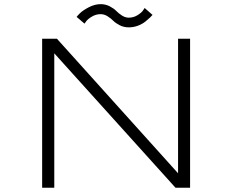

<svg xmlns="http://www.w3.org/2000/svg" viewBox="-20 -882 1090 902"><path d="M585 -753.5Q562 -753.5 542.8 -763.2Q523.5 -773 512 -784.5Q500.5 -796 485 -805.8Q469.5 -815.5 453 -815.5Q431 -815.5 412 -804.2Q393 -793 385 -782L377 -771L340 -802.5Q343 -807.5 356 -820.2Q369 -833 397 -847.8Q425 -862.5 453 -862.5Q476 -862.5 495.2 -852.5Q514.5 -842.5 526 -830.8Q537.5 -819 553 -809Q568.5 -799 585 -799Q607 -799 625.8 -810.5Q644.5 -822 652 -833L659.5 -844.5L696.5 -812Q691.5 -806 685 -799.8Q678.5 -793.5 663.5 -781.2Q648.5 -769 627.8 -761.2Q607 -753.5 585 -753.5ZM816.5 -700H873V0H804.5L235 -631.5V0H178V-700H247.5L816.5 -68Z"/></svg>

Font: League Mono Extended UltraLight
Style: Regular
Weight: 200
Width: 9
Designer: Tyler Finck
Foundry: The League of Moveable Type / Tyler Finck
Version: Version 2.210